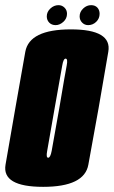

<svg xmlns="http://www.w3.org/2000/svg" viewBox="-50 -721 441 745"><path d="M117.5 4Q277.5 4 292.8 -82Q308 -168 332.5 -301Q355 -433 370.2 -520Q385.5 -607 225 -607Q64 -607 48.2 -520.2Q32.5 -433.5 9.5 -301Q-13.5 -168.5 -28.5 -82.2Q-43.5 4 117.5 4ZM137 -109Q128 -109 133 -135.2Q138 -161.5 162 -301Q187 -440 191.5 -466.8Q196 -493.5 204.5 -493.5Q214 -493.5 208.8 -467Q203.5 -440.5 180 -301Q155.5 -162 150.5 -135.5Q145.5 -109 137 -109ZM166 -623.5Q181.5 -623.5 195.8 -636.2Q210 -649 210 -667.5Q210 -682 200.2 -691.5Q190.5 -701 177 -701Q159.5 -701 145.5 -688Q131.5 -675 131.5 -657.5Q131.5 -643 141 -633.2Q150.5 -623.5 166 -623.5ZM292 -623.5Q310 -623.5 323.2 -636.2Q336.5 -649 336.5 -667.5Q336.5 -682 327.8 -691.5Q319 -701 303.5 -701Q286.5 -701 272.8 -688Q259 -675 259 -657.5Q259 -643 268.8 -633.2Q278.5 -623.5 292 -623.5Z"/></svg>

Font: Anybody UltraCondensed ExtraBold
Style: Italic
Weight: 800
Width: 1
Italic angle: -10°
Version: Version 1.113;gftools[0.9.25]